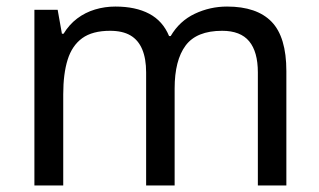

<svg xmlns="http://www.w3.org/2000/svg" viewBox="-20 -566 975 586"><path d="M673 -546Q764 -546 809 -499.5Q854 -453 854 -349V0H767V-345Q767 -408 740.5 -440Q714 -472 658 -472Q580 -472 546.5 -427Q513 -382 513 -296V0H426V-345Q426 -387 414 -415.5Q402 -444 378 -458Q354 -472 316 -472Q262 -472 231 -449.5Q200 -427 186.5 -384Q173 -341 173 -278V0H85V-536H156L169 -463H174Q191 -491 215.5 -509.5Q240 -528 270 -537Q300 -546 332 -546Q394 -546 435.5 -524Q477 -502 496 -456H501Q528 -502 574.5 -524Q621 -546 673 -546Z"/></svg>

Font: uguzrati15
Style: Book
Weight: 400
Designer: Jelle Bosma - Monotype Design Team, Universal Thirst
Foundry: Monotype Imaging Inc.
Version: Version 2.106